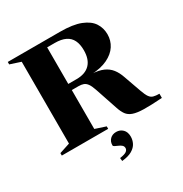

<svg xmlns="http://www.w3.org/2000/svg" viewBox="-208 -865 1196 1252"><g transform="rotate(-30 390.0 -239.0)"><path d="M360 -383.5Q425 -383.5 460 -419Q495 -454.5 495 -523.5Q495 -568.5 480.2 -598.5Q465.5 -628.5 434.2 -643.8Q403 -659 353.5 -659H144L183.5 -705H420Q517 -705 574 -682.5Q631 -660 655.8 -622Q680.5 -584 680.5 -536Q680.5 -489.5 655.8 -451.2Q631 -413 581.8 -389.2Q532.5 -365.5 459.5 -362V-364Q512.5 -362 546.8 -347Q581 -332 602.2 -305Q623.5 -278 637 -238L683.5 -107Q695.5 -73.5 707.2 -57Q719 -40.5 736 -35.8Q753 -31 780 -31V0.5Q695.5 6.5 643.2 5.5Q591 4.5 562 -5.8Q533 -16 517.8 -37Q502.5 -58 491.5 -91.5L435.5 -258Q424 -292.5 412 -309.2Q400 -326 384.5 -331.8Q369 -337.5 347.5 -337.5H177L137 -383.5ZM297 -705V-44.5L376 -18.5V0H27V-18.5L106.5 -44.5V-660.5L27 -686.5V-705ZM348 204Q384.5 199 398 189Q411.5 179 411.5 165Q411.5 151.5 401.8 143Q392 134.5 378.8 129Q365.5 123.5 355.8 118.5Q346 113.5 346 107.5Q346 79 363.8 61.2Q381.5 43.5 410.5 43.5Q439 43.5 458.8 62.8Q478.5 82 478.5 117.5Q478.5 143 466.8 166.2Q455 189.5 427.2 206Q399.5 222.5 350.5 227.5Z"/></g></svg>

Font: Newsreader 60pt
Style: Bold
Weight: 700
Designer: Hugues Gentile
Foundry: Production Type
Version: Version 1.003